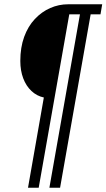

<svg xmlns="http://www.w3.org/2000/svg" viewBox="-20 -706 498 898"><path d="M111 172 185 -250Q152 -257 127 -280.5Q102 -304 88.5 -340Q75 -376 75 -421Q75 -484 93 -533.5Q111 -583 143 -617Q175 -651 215 -668.5Q255 -686 299 -686H458L450 -639H404L261 172H211L354 -639H304L161 172Z"/></svg>

Font: Archivo Condensed ExtraLight
Style: Italic
Weight: 250
Width: 3
Italic angle: -10°
Designer: Hector Gatti
Foundry: Omnibus-Type
Version: Version 2.001